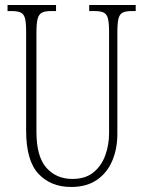

<svg xmlns="http://www.w3.org/2000/svg" viewBox="-20 -734 571 764"><path d="M263 10Q182 10 133 -42.5Q84 -95 84 -214V-608Q84 -644 79.5 -661Q75 -678 62.5 -684Q50 -690 26 -690H10V-714H203V-690H183Q160 -690 147.5 -684Q135 -678 130 -660Q125 -642 125 -605V-210Q125 -111 164.5 -66.5Q204 -22 268 -22Q321 -22 353 -49Q385 -76 399.5 -117.5Q414 -159 414 -203V-607Q414 -643 409.5 -660.5Q405 -678 392.5 -684Q380 -690 356 -690H335V-714H520V-690H504Q481 -690 468.5 -684Q456 -678 451.5 -660Q447 -642 447 -606V-201Q447 -143 427 -95Q407 -47 366 -18.5Q325 10 263 10Z"/></svg>

Font: Noto Serif Myanmar ExtraCondensed ExtraLight
Style: Regular
Weight: 200
Width: 2
Designer: Ben Mitchell and the Monotype Design Team
Foundry: Monotype Imaging Inc.
Version: Version 2.106; ttfautohint (v1.8.4.7-5d5b)